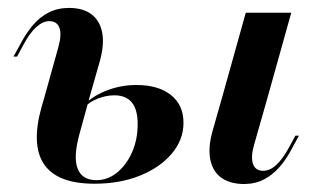

<svg xmlns="http://www.w3.org/2000/svg" viewBox="-20 -448 781 480"><path d="M536.3 -208.1 594.4 -416.1H708.1L650 -208.1ZM615.3 -86.3Q606.5 -55.6 612.5 -38.3Q618.5 -21 637.9 -21Q654.8 -21 671 -35.9Q687.1 -50.8 703.2 -80.6L718.5 -108.9H727.4L708.9 -75Q696 -50 678.6 -30.2Q661.3 -10.5 639.5 0.8Q617.7 12.1 588.7 12.1Q553.2 11.3 532.3 -4.4Q511.3 -20.2 505.6 -50Q500 -79.8 511.3 -120.2L536.3 -208.1H650ZM91.9 -208.1 125.8 -329.8Q134.7 -361.3 128.6 -378.2Q122.6 -395.2 103.2 -395.2Q87.1 -395.2 70.6 -380.2Q54 -365.3 37.9 -334.7L22.6 -306.5H13.7L32.3 -340.3Q46 -366.1 62.9 -385.9Q79.8 -405.6 102 -416.9Q124.2 -428.2 152.4 -428.2Q187.9 -428.2 208.9 -412.1Q229.8 -396 235.5 -366.5Q241.1 -337.1 229.8 -296L204.8 -208.1ZM216.1 11.3Q123.4 11.3 90.3 -37.1Q57.3 -85.5 83.9 -180.6L91.9 -208.1H204.8L178.2 -111.3Q162.9 -54.8 174.2 -26.2Q185.5 2.4 221 2.4Q249.2 2.4 272.6 -16.5Q296 -35.5 310.1 -67.3Q324.2 -99.2 324.2 -137.9Q324.2 -209.7 266.1 -209.7Q246 -209.7 225.8 -202Q205.6 -194.4 191.9 -180.6L192.7 -188.7Q216.1 -210.5 250 -223Q283.9 -235.5 321 -235.5Q375.8 -235.5 407.3 -210.5Q438.7 -185.5 438.7 -141.1Q438.7 -98.4 409.3 -63.7Q379.8 -29 329.8 -8.9Q279.8 11.3 216.1 11.3Z"/></svg>

Font: Playfair 144pt
Style: Bold Italic
Weight: 700
Italic angle: -15.6°
Designer: Claus Eggers Sørensen
Foundry: Claus Eggers Sørensen
Version: Version 2.203